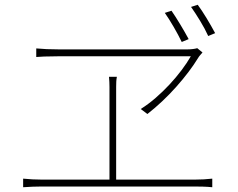

<svg xmlns="http://www.w3.org/2000/svg" viewBox="-20 -820 996 805"><path d="M154 -38Q119 -38 77 -35V-71Q97 -69 116 -68Q135 -67 154 -67H439V-456Q439 -466 438.5 -476.5Q438 -487 437 -498H470Q468 -487 467.5 -478Q467 -469 467 -456V-67H798Q817 -67 834 -68Q851 -69 870 -71V-35Q851 -37 831 -37.5Q811 -38 798 -38ZM223 -584Q211 -584 195 -583.5Q179 -583 165 -583Q149 -582 132 -581V-617Q153 -615 175.5 -614Q198 -613 223 -613H768Q778 -613 789.5 -614.5Q801 -616 807 -618L829 -600Q824 -594 819 -588.5Q814 -583 810 -576Q775 -519 719 -456Q663 -393 598 -342L570 -363Q602 -383 632.5 -409.5Q663 -436 690.5 -465.5Q718 -495 741 -525.5Q764 -556 780 -584ZM809 -800Q826 -777 846 -744Q866 -711 882 -681L853 -669Q839 -700 818.5 -733.5Q798 -767 781 -791ZM699 -775Q715 -752 735.5 -718Q756 -684 771 -656L742 -644Q728 -673 708 -707.5Q688 -742 671 -766Z"/></svg>

Font: Kinto Sans Thin
Style: Regular
Weight: 100
Designer: Authors: Ryoko NISHIZUKA  (kana & ideographs); Paul D. Hunt (Latin, Greek & Cyrillic); Wenlong ZHANG  (bopomofo); Sandol
Foundry: Adobe Systems Incorporated, ookami Inc.
Version: Version 0.001